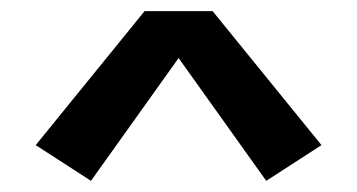

<svg xmlns="http://www.w3.org/2000/svg" viewBox="-20 -761 640 344"><path d="M143 -437 44 -501 239 -741H361L556 -501L457 -437L300 -657Z"/></svg>

Font: Iosevka Extended
Style: Bold
Weight: 700
Width: 7
Monospace: yes
Designer: Belleve Invis
Foundry: Belleve Invis
Version: Version 32.5.0; ttfautohint (v1.8.4)